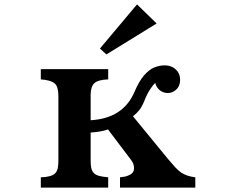

<svg xmlns="http://www.w3.org/2000/svg" viewBox="-20 -855 1040 875"><path d="M693.8 -748 464.8 -606.9 435.5 -633.8 604.5 -835ZM730 -557.1Q770 -557.1 791 -526.9Q800.8 -511.7 800.8 -492.2Q800.8 -455.1 772.5 -439Q760.3 -431.2 745.1 -431.2Q729.5 -431.2 717 -438Q704.6 -444.8 697.3 -455.6Q689.5 -466.3 688 -477.1Q678.7 -470.2 664.3 -448.2Q649.9 -426.3 637.2 -394Q626.5 -367.7 614 -352.3Q601.6 -336.9 585.9 -325.2L746.1 -129.9Q764.2 -108.4 777.8 -93.5Q791.5 -78.6 805.2 -68.8Q830.6 -51.8 870.1 -46.9V0H526.9V-46.9Q540.5 -48.3 549.8 -50.3Q559.1 -52.2 566.9 -56.2Q590.8 -65.9 590.8 -87.9Q590.8 -97.2 588.1 -106.2Q585.4 -115.2 578.1 -125L472.2 -265.1Q452.6 -258.3 432.9 -255.4Q413.1 -252.4 393.1 -251V-124Q393.1 -103 396 -89.1Q398.9 -75.2 408.2 -65.9Q417 -57.1 432.6 -53.2Q448.2 -49.3 473.1 -46.9V0H166V-46.9Q214.4 -48.3 231 -64.9Q240.2 -74.2 243.2 -88.4Q246.1 -102.5 246.1 -124V-417Q246.1 -459.5 230 -474.1Q211.4 -490.2 166 -493.2V-540H473.1V-493.2Q427.2 -491.7 410.2 -476.1Q393.1 -460.4 393.1 -422.9V-307.1Q541 -315.4 592.8 -436Q613.8 -485.4 636.5 -511.5Q659.2 -537.6 682.6 -547.4Q706.5 -557.1 730 -557.1Z"/></svg>

Font: BIZ UDPMincho
Style: Bold
Weight: 700
Designer: TypeBank Co., Ltd.
Foundry: Morisawa Inc.
Version: Version 1.06